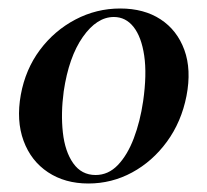

<svg xmlns="http://www.w3.org/2000/svg" viewBox="-20 -419 488 452"><path d="M188 13Q133 13 93 -13.5Q53 -40 35.5 -87.5Q18 -135 29 -196Q40 -256 74 -301.5Q108 -347 157.5 -373Q207 -399 263 -399Q319 -399 358 -373.5Q397 -348 414 -301.5Q431 -255 419 -193Q407 -132 373 -85.5Q339 -39 291 -13Q243 13 188 13ZM205 -7Q235 -7 257.5 -30.5Q280 -54 295 -93.5Q310 -133 317 -181Q326 -244 319.5 -288Q313 -332 294.5 -355.5Q276 -379 248 -379Q208 -379 175 -332Q142 -285 130 -204Q123 -152 128 -107Q133 -62 152.5 -34.5Q172 -7 205 -7Z"/></svg>

Font: Cormorant
Style: Bold Italic
Weight: 700
Italic angle: -10°
Designer: Christian Thalmann (Catharsis Fonts)
Foundry: Catharsis Fonts
Version: Version 4.000